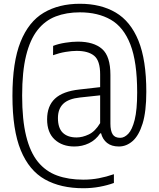

<svg xmlns="http://www.w3.org/2000/svg" viewBox="-20 -769 842 1019"><path d="M422 230Q302 230 218.2 183Q134.5 136 90.2 28.5Q46 -79 46 -260Q46 -439.5 89 -546.8Q132 -654 212.2 -701.5Q292.5 -749 404 -749Q515 -749 594 -702.5Q673 -656 714.8 -553.2Q756.5 -450.5 756.5 -282Q756.5 -177 736.8 -113.2Q717 -49.5 684 -20.5Q651 8.5 611 8.5Q572 8.5 548.2 -10.5Q524.5 -29.5 516.5 -61.5H512Q488 -26 452.2 -8.8Q416.5 8.5 374.5 8.5Q310.5 8.5 270.2 -28.5Q230 -65.5 230 -135.5Q230 -206.5 271.8 -245.5Q313.5 -284.5 401.5 -294L511.5 -306.5V-374Q511.5 -447 479.8 -473Q448 -499 387 -499Q361 -499 328 -493.5Q295 -488 261.5 -476L262 -525.5Q290 -536.5 326.2 -542.2Q362.5 -548 393 -548Q477.5 -548 521.8 -509.2Q566 -470.5 566 -371.5V-112.5Q566 -75 577.8 -56.2Q589.5 -37.5 618 -37.5Q640 -37.5 660.8 -59Q681.5 -80.5 694.8 -133.2Q708 -186 708 -278.5Q708 -440 672 -532.8Q636 -625.5 567.8 -664.5Q499.5 -703.5 404 -703.5Q332.5 -703.5 275.8 -681.8Q219 -660 179.2 -609.5Q139.5 -559 118.5 -474Q97.5 -389 97.5 -261.5Q97.5 -133 118.8 -47Q140 39 181.2 89.8Q222.5 140.5 283 162.5Q343.5 184.5 422 184.5Q465 184.5 504.5 177Q544 169.5 584.5 155.5V202Q550.5 214.5 509 222.2Q467.5 230 422 230ZM287.5 -142.5Q287.5 -89.5 313.2 -64.5Q339 -39.5 386.5 -39.5Q417.5 -39.5 451.2 -55.5Q485 -71.5 511.5 -115.5V-263L404 -251.5Q343.5 -245 315.5 -218Q287.5 -191 287.5 -142.5Z"/></svg>

Font: Encode Sans Condensed Light
Style: Regular
Weight: 300
Width: 3
Designer: Multiple Designers
Foundry: Impallari Type
Version: Version 3.000; ttfautohint (v1.8.3) -l 8 -r 50 -G 200 -x 14 